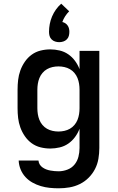

<svg xmlns="http://www.w3.org/2000/svg" viewBox="-20 -795 640 1038"><path d="M297 223Q273 223 248.5 220.5Q224 218 200.5 211Q177 204 155.5 192Q134 180 117.5 162Q101 144 91.5 121Q82 98 81 73H188Q189 85 195 94.5Q201 104 210.5 110.5Q220 117 230.5 121Q241 125 252.5 127Q264 129 275 130Q286 131 297 131Q321 131 344.5 122Q368 113 383 94.5Q398 76 404 52.5Q410 29 410 5V-99Q401 -75 385.5 -54Q370 -33 349 -18.5Q328 -4 302.5 2Q277 8 252 8Q225 8 199 1.5Q173 -5 151.5 -20.5Q130 -36 114.5 -58.5Q99 -81 90 -106Q81 -131 78 -157Q75 -183 75 -210V-310Q75 -337 78 -363Q81 -389 90 -414Q99 -439 114.5 -461.5Q130 -484 151.5 -499.5Q173 -515 199 -521.5Q225 -528 252 -528Q277 -528 302.5 -522Q328 -516 349 -501.5Q370 -487 385.5 -466Q401 -445 410 -421V-520H517V5Q517 34 512 63.5Q507 93 493.5 119Q480 145 459 166Q438 187 411.5 200Q385 213 356 218Q327 223 297 223ZM296 -84Q312 -84 328 -87.5Q344 -91 358 -99Q372 -107 382.5 -119.5Q393 -132 399 -147Q405 -162 407.5 -178Q410 -194 410 -210V-310Q410 -326 407.5 -342Q405 -358 399 -373Q393 -388 382.5 -400.5Q372 -413 358 -421Q344 -429 328 -432.5Q312 -436 296 -436Q280 -436 264 -432.5Q248 -429 234 -421Q220 -413 209.5 -400.5Q199 -388 193 -373Q187 -358 184.5 -342Q182 -326 182 -310V-210Q182 -194 184.5 -178Q187 -162 193 -147Q199 -132 209.5 -119.5Q220 -107 234 -99Q248 -91 264 -87.5Q280 -84 296 -84ZM300 -567Q289 -567 278 -570.5Q267 -574 259 -582Q251 -590 248 -600.5Q245 -611 245 -623Q245 -644 249 -665Q253 -686 261.5 -706Q270 -726 282.5 -743.5Q295 -761 311 -775L354 -734Q342 -722 332.5 -707.5Q323 -693 317 -676Q326 -674 333.5 -669Q341 -664 346 -656.5Q351 -649 353 -640.5Q355 -632 355 -623Q355 -611 352 -600.5Q349 -590 341 -582Q333 -574 322 -570.5Q311 -567 300 -567Z"/></svg>

Font: Iosevka Semibold Extended
Style: Regular
Weight: 600
Width: 7
Monospace: yes
Designer: Belleve Invis
Foundry: Belleve Invis
Version: Version 32.5.0; ttfautohint (v1.8.4)